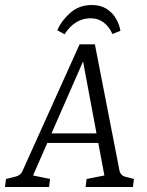

<svg xmlns="http://www.w3.org/2000/svg" viewBox="-31 -747 587 767"><path d="M150 -214H386L396 -176H133ZM447 -62Q449 -55 454.5 -49.5Q460 -44 466 -42L504 -32L500 0H311L315 -32L386 -46L293 -543H319L101 -46L169 -32L165 0H-11L-7 -32L33 -42Q51 -47 58 -62L287 -570H348ZM418 -611Q407 -638 384.5 -656Q362 -674 330 -674Q300 -674 273.5 -658Q247 -642 227 -610L198 -626Q214 -664 249.5 -695.5Q285 -727 336 -727Q371 -727 395 -711.5Q419 -696 432.5 -672.5Q446 -649 450 -624Z"/></svg>

Font: Rasa Light
Style: Italic
Weight: 300
Italic angle: -7.10001°
Designer: Anna Giedrys (Yrsa+Rasa design), David Brezina (Yrsa art-direction, Rasa art-direction, design)
Foundry: Rosetta Type Foundry
Version: Version 2.004